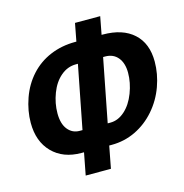

<svg xmlns="http://www.w3.org/2000/svg" viewBox="-101 -757 819 855"><g transform="rotate(-15 309.0 -329.5)"><path d="M490.7 -388.2Q490.7 -432.6 469.5 -458.5Q448.2 -484.4 410.6 -484.4H401.4L344.7 -193.8H357.4Q393.1 -193.8 423.8 -221.2Q454.6 -248.5 472.7 -295.7Q490.7 -342.8 490.7 -388.2ZM189.9 5.4 209.5 -96.7H197.8Q113.8 -96.7 64 -147.5Q14.2 -198.2 14.2 -284.2Q14.2 -339.8 34.2 -396.5Q54.2 -453.1 92.3 -495.1Q130.4 -537.1 183.3 -559.3Q236.3 -581.5 298.3 -581.5H304.2L319.8 -663.6H436L420.4 -581.5H426.3Q517.1 -581.5 567.6 -535.6Q618.2 -489.7 618.2 -405.8Q618.2 -349.1 597.9 -292.7Q577.6 -236.3 538.6 -191.4Q499.5 -146.5 447.8 -121.6Q396 -96.7 337.4 -96.7H325.7L306.2 5.4ZM140.1 -294.4Q140.1 -246.1 161.1 -220Q182.1 -193.8 215.8 -193.8H228.5L285.2 -484.4H275.9Q237.3 -484.4 206.1 -458Q174.8 -431.6 157.5 -386.2Q140.1 -340.8 140.1 -294.4Z"/></g></svg>

Font: Liberation Mono
Style: Bold Italic
Weight: 700
Italic angle: -12°
Monospace: yes
Designer: Steve Matteson
Foundry: Ascender Corporation
Version: Version 2.1.5